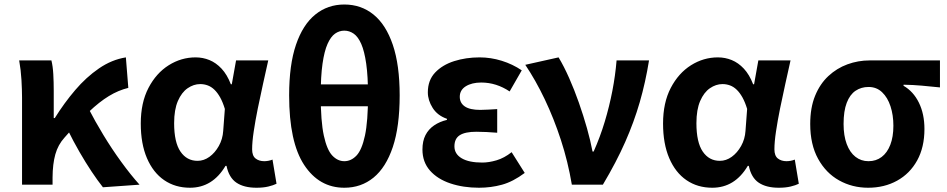

<svg xmlns="http://www.w3.org/2000/svg" viewBox="-20 -832 4268 865"><path d="M79.3 0V-392.9Q79.3 -426.4 76.7 -471.8Q74.1 -517.1 66.4 -559.8H211.6Q218.1 -534 220.1 -498.1Q222.1 -462.3 222.1 -423V-300.2H226.9Q269.3 -368.2 318.8 -426.2Q368.3 -484.3 425.9 -523.8Q483.4 -563.3 547.1 -573.5L558.1 -436.1Q513.1 -425.2 470.5 -399.2Q427.8 -373.3 380 -327.9Q332.2 -282.5 270.7 -212.2Q241.4 -180 229.3 -136.7Q217.2 -93.4 216.8 -32.6V0ZM443.7 11.7Q419.4 -19 392.7 -59.1Q365.9 -99.3 338.3 -147.1Q310.7 -194.9 284.4 -248.3L379.1 -342.4Q407.4 -287.2 445.5 -224.3Q483.5 -161.4 526.2 -102.8Q568.8 -44.1 608.6 0Z M835.9 13.8Q769.6 13.8 719.7 -20.3Q669.9 -54.4 642 -119.5Q614.2 -184.6 614.2 -275.5Q614.2 -369.3 648.9 -435.9Q683.6 -502.4 740 -538Q796.4 -573.5 861.1 -573.5Q894 -573.5 923.6 -561.4Q953.3 -549.3 978.2 -522.7Q1003.1 -496.1 1020 -452.4H1024.3L1043.5 -559.8H1188.5Q1177.5 -509.8 1164.9 -453.7Q1152.4 -397.7 1141.3 -342.8Q1130.2 -287.8 1123.1 -240.2Q1115.9 -192.5 1115.9 -159.3Q1115.9 -130.2 1131.4 -118Q1146.9 -105.8 1170.5 -105.8Q1178.9 -105.8 1188.6 -107.5Q1198.3 -109.2 1207.7 -113L1225.8 -4.2Q1211.6 2.9 1189.1 8.3Q1166.5 13.8 1135.5 13.8Q1079.1 13.8 1045.2 -9Q1011.4 -31.8 1000.5 -84.8H996Q937.6 13.8 835.9 13.8ZM870.1 -107.4Q898.5 -107.4 923.6 -125.5Q948.7 -143.6 965.9 -174.4Q983.2 -205.2 985.6 -242.3L993 -341.3Q983.9 -371.4 972 -392.9Q960 -414.3 946.1 -427.7Q932.1 -441.2 915.9 -447.2Q899.6 -453.2 882 -453.2Q852.5 -453.2 825.3 -434.5Q798.2 -415.8 781.4 -377Q764.5 -338.2 764.5 -277.1Q764.5 -191 793 -149.2Q821.4 -107.4 870.1 -107.4Z M1531.2 13.8Q1417.8 13.8 1350.2 -89.1Q1282.6 -191.9 1282.6 -402.3Q1282.6 -539.9 1313.5 -630.5Q1344.4 -721.1 1400.4 -766.4Q1456.3 -811.7 1531.2 -811.7Q1606.9 -811.7 1662.8 -766.4Q1718.7 -721.1 1749.7 -630.1Q1780.6 -539.1 1780.6 -402.3Q1780.6 -261.8 1749.7 -169.6Q1718.7 -77.5 1662.8 -31.8Q1606.9 13.8 1531.2 13.8ZM1531.2 -105.8Q1562 -105.8 1586.2 -131.3Q1610.3 -156.8 1624.2 -221.2Q1638 -285.6 1638 -402.3Q1638 -488.1 1629.9 -544.8Q1621.8 -601.6 1607.4 -634.3Q1592.9 -666.9 1573.4 -680.4Q1553.9 -693.9 1531.2 -693.9Q1508.5 -693.9 1489.4 -680.4Q1470.3 -666.9 1455.7 -634.3Q1441.1 -601.6 1433 -544.8Q1424.9 -488.1 1424.9 -402.3Q1424.9 -285.6 1438.9 -221.2Q1452.9 -156.8 1477 -131.3Q1501.1 -105.8 1531.2 -105.8ZM1361.3 -353.2V-451.8H1701.6V-353.2Z M2137.9 13.8Q2067.1 13.8 2009 -5.7Q1950.9 -25.2 1917 -63.7Q1883.2 -102.2 1883.2 -158.2Q1883.2 -196.6 1896.9 -223.3Q1910.7 -250 1935.7 -267Q1960.6 -284 1993.5 -291.8V-296.8Q1950.9 -311.5 1929.2 -345.9Q1907.5 -380.4 1907.5 -415.9Q1907.5 -470.3 1940.2 -505Q1972.9 -539.6 2026 -556.6Q2079.1 -573.5 2140.8 -573.5Q2191.1 -573.5 2240.4 -558.2Q2289.6 -542.9 2330.6 -515.1L2276 -420Q2246.6 -439.8 2214.4 -450Q2182.1 -460.2 2148.1 -460.2Q2105.7 -460.2 2078.5 -443.3Q2051.4 -426.4 2051.4 -396Q2051.4 -367.9 2074.2 -352.4Q2097.1 -336.9 2143.6 -336.9Q2161 -336.9 2180.9 -338.2Q2200.8 -339.5 2220 -340.5V-234Q2195.4 -236 2171.8 -237.2Q2148.2 -238.4 2126.1 -238.4Q2075.8 -238.4 2051.5 -223Q2027.3 -207.6 2027.3 -172.6Q2027.3 -138.3 2060 -118.9Q2092.7 -99.6 2152.8 -99.6Q2182.3 -99.6 2217 -109.8Q2251.6 -120 2285 -146.4L2344 -52.9Q2291.2 -13.5 2241.7 0.1Q2192.2 13.8 2137.9 13.8Z M2556.3 0Q2538.8 -103.8 2507.1 -201Q2475.4 -298.3 2434.2 -384.7Q2393 -471 2346.5 -540L2496.5 -573.5Q2520.7 -533.3 2544.1 -480.5Q2567.5 -427.7 2588 -369.3Q2608.5 -310.9 2624.5 -254.2Q2640.4 -197.5 2649.5 -149.3H2654.5Q2683.7 -214.7 2704.5 -283.7Q2725.3 -352.7 2738.8 -422.6Q2752.3 -492.5 2757.8 -559.8H2904Q2888.1 -461 2862.2 -371.6Q2836.4 -282.3 2796.7 -192.4Q2757.1 -102.5 2696.1 0Z M3188.9 13.8Q3122.6 13.8 3072.7 -20.3Q3022.9 -54.4 2995 -119.5Q2967.2 -184.6 2967.2 -275.5Q2967.2 -369.3 3001.9 -435.9Q3036.6 -502.4 3093 -538Q3149.4 -573.5 3214.1 -573.5Q3247 -573.5 3276.6 -561.4Q3306.3 -549.3 3331.2 -522.7Q3356.1 -496.1 3373 -452.4H3377.3L3396.5 -559.8H3541.5Q3530.5 -509.8 3517.9 -453.7Q3505.4 -397.7 3494.3 -342.8Q3483.2 -287.8 3476.1 -240.2Q3468.9 -192.5 3468.9 -159.3Q3468.9 -130.2 3484.4 -118Q3499.9 -105.8 3523.5 -105.8Q3531.9 -105.8 3541.6 -107.5Q3551.3 -109.2 3560.7 -113L3578.8 -4.2Q3564.6 2.9 3542.1 8.3Q3519.5 13.8 3488.5 13.8Q3432.1 13.8 3398.2 -9Q3364.4 -31.8 3353.5 -84.8H3349Q3290.6 13.8 3188.9 13.8ZM3223.1 -107.4Q3251.5 -107.4 3276.6 -125.5Q3301.7 -143.6 3318.9 -174.4Q3336.2 -205.2 3338.6 -242.3L3346 -341.3Q3336.9 -371.4 3325 -392.9Q3313 -414.3 3299.1 -427.7Q3285.1 -441.2 3268.9 -447.2Q3252.6 -453.2 3235 -453.2Q3205.5 -453.2 3178.3 -434.5Q3151.2 -415.8 3134.4 -377Q3117.5 -338.2 3117.5 -277.1Q3117.5 -191 3146 -149.2Q3174.4 -107.4 3223.1 -107.4Z M3891.1 13.8Q3819.6 13.8 3760.3 -19.3Q3701 -52.3 3665.6 -116.7Q3630.2 -181.1 3630.2 -273.4Q3630.2 -346.7 3652.2 -400.5Q3674.2 -454.2 3712 -489.4Q3749.9 -524.6 3797.9 -542.2Q3845.9 -559.8 3898 -559.8H4214.7V-438.2Q4168.7 -442.7 4131.9 -446.2Q4095 -449.6 4050.6 -450.4V-445.6Q4094.9 -420.1 4119.8 -369.5Q4144.8 -318.8 4144.8 -250.8Q4144.8 -168.7 4112.1 -109.3Q4079.4 -50 4021.8 -18.1Q3964.3 13.8 3891.1 13.8ZM3892.6 -105.8Q3926.9 -105.8 3952 -124.8Q3977.1 -143.7 3991 -179.6Q4004.9 -215.4 4004.9 -265.6Q4004.9 -313.5 3991.9 -353.1Q3979 -392.7 3954.1 -416.4Q3929.2 -440.2 3893.1 -440.2Q3859.8 -440.2 3834.3 -423Q3808.9 -405.9 3794.7 -368.9Q3780.5 -331.9 3780.5 -273.4Q3780.5 -220.9 3794.6 -183.1Q3808.7 -145.3 3834 -125.6Q3859.3 -105.8 3892.6 -105.8Z"/></svg>

Font: Noto Sans KR Thin
Style: Regular
Weight: 100
Designer: Ryoko NISHIZUKA 西塚涼子 (kana, bopomofo & ideographs); Paul D. Hunt (Latin, Greek & Cyrillic); Sandoll Communications 산돌커뮤니
Foundry: Adobe
Version: Version 2.004-H2;hotconv 1.0.118;makeotfexe 2.5.65603